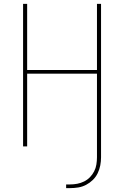

<svg xmlns="http://www.w3.org/2000/svg" viewBox="-20 -755 640 990"><path d="M341 215H321V196H341Q360 196 378.5 192.5Q397 189 414 180.5Q431 172 444 158.5Q457 145 465.5 128.5Q474 112 477 93Q480 74 480 56V-375H120V0H99V-735H120V-394H480V-735H501V56Q501 77 497 98Q493 119 483.5 138.5Q474 158 458.5 173Q443 188 424 198Q405 208 384 211.5Q363 215 341 215Z"/></svg>

Font: Iosevka Aile Thin
Style: Regular
Weight: 100
Designer: Belleve Invis
Foundry: Belleve Invis
Version: Version 31.1.0; ttfautohint (v1.8.4)